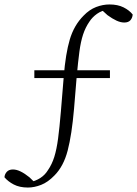

<svg xmlns="http://www.w3.org/2000/svg" viewBox="-44 -733 615 861"><path d="M81 108Q44 108 18 94.5Q-8 81 -24 62Q-23 48 -13.5 37.5Q-4 27 14 27Q30 27 48.5 36Q67 45 88 62L121 94L72 87L86 85Q145 73 171 30Q189 4 199.5 -29.5Q210 -63 216.5 -112Q223 -161 229 -233L242 -391Q250 -492 269 -556Q288 -620 331 -663Q357 -690 387 -701.5Q417 -713 447 -713Q484 -713 510 -700Q536 -687 551 -668Q550 -653 541 -642.5Q532 -632 513 -632Q497 -632 478.5 -640.5Q460 -649 438 -665L404 -696L454 -692L441 -690Q412 -686 391 -671Q370 -656 357 -636Q339 -610 328.5 -578Q318 -546 312 -501Q306 -456 300 -390L288 -245Q278 -129 259.5 -58Q241 13 200 54Q171 84 140.5 96Q110 108 81 108ZM110 -383V-418H449V-383Z"/></svg>

Font: Noto Serif JP ExtraLight
Style: Regular
Weight: 200
Designer: Ryoko NISHIZUKA  (kana & ideographs); Frank Grießhammer (Latin, Greek & Cyrillic); Wenlong ZHANG  (bopomofo); Sandoll Co
Foundry: Adobe
Version: Version 2.002-H1;hotconv 1.1.0;makeotfexe 2.6.0